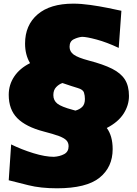

<svg xmlns="http://www.w3.org/2000/svg" viewBox="-20 -873 750 1051"><path d="M292 157.7Q202.1 157.7 135.5 140.9Q68.8 124 27.8 113.8L41 -82.5Q98.6 -54.2 163.1 -34.4Q227.5 -14.6 274.9 -14.6Q307.6 -16.6 331.5 -29.5Q355.5 -42.5 355.5 -72.3Q355.5 -92.3 343.3 -105Q331.1 -117.7 301.5 -128.7Q272 -139.6 218.8 -153.3Q121.6 -178.7 74.7 -226.1Q27.8 -273.4 27.8 -354Q27.8 -409.2 57.9 -454.1Q87.9 -499 144.5 -527.3Q117.2 -573.2 117.2 -634.3Q117.2 -735.4 185.8 -794.2Q254.4 -853 380.9 -853Q424.3 -853 474.4 -845.9Q524.4 -838.9 570.1 -829.6Q615.7 -820.3 644.5 -814L629.9 -610.8Q564.5 -641.6 509 -656.5Q453.6 -671.4 429.2 -671.4Q407.2 -669.4 384 -658.2Q360.8 -647 360.8 -616.7Q360.8 -590.8 383.3 -574.2Q405.8 -557.6 466.3 -541.5Q545.4 -521 593.8 -496.6Q642.1 -472.2 664.1 -437Q686 -401.9 686 -347.7Q686 -296.9 656.5 -250.7Q627 -204.6 564.5 -172.4Q596.7 -128.9 596.7 -56.6Q596.7 42 524.7 99.9Q452.6 157.7 292 157.7ZM321.8 -418.5Q302.7 -412.1 287.4 -396Q272 -379.9 272 -352.5Q272 -322.8 294.4 -305.4Q316.9 -288.1 377.4 -272Q381.3 -271 385.3 -269.8Q389.2 -268.6 392.6 -267.6Q416 -273.9 430.4 -288.3Q444.8 -302.7 444.8 -331.1Q444.8 -349.6 439.7 -366.2Q434.6 -382.8 405.8 -391.1Q392.1 -395 369.1 -402.6Q346.2 -410.2 321.8 -418.5Z"/></svg>

Font: Pinar DS1 Black
Style: Regular
Weight: 900
Designer: Amin Abedi
Version: Version 3.000